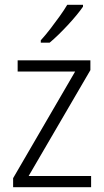

<svg xmlns="http://www.w3.org/2000/svg" viewBox="-20 -785 436 805"><path d="M362 0H35V-38L295 -485H54V-532H359V-491L100 -47H362ZM328 -757Q317 -741 300.5 -721Q284 -701 264.5 -680Q245 -659 225.5 -640Q206 -621 188 -606H151V-616Q171 -638 191 -664Q211 -690 230 -716.5Q249 -743 262 -765H328Z"/></svg>

Font: Noto Sans Hebrew SemiCondensed Light
Style: Regular
Weight: 300
Width: 4
Designer: Monotype Design Team
Foundry: Monotype Imaging Inc.
Version: Version 2.003